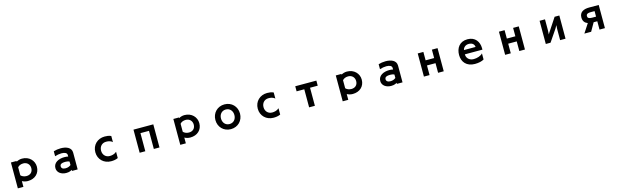

<svg xmlns="http://www.w3.org/2000/svg" viewBox="146 -2492 14708 4567"><g transform="rotate(-15 7500.0 -209.0)"><path d="M238 120H375V-22C415 0 462 14 515 14C689 14 809 -95 809 -262C809 -411 692 -538 515 -538C461 -538 415 -522 375 -500V-517H238ZM375 -165V-362C404 -398 455 -420 515 -420C610 -420 672 -352 672 -264C672 -166 608 -109 515 -109C457 -109 404 -132 375 -165Z M1590 26V53H1729V-360C1729 -490 1601 -537 1467 -537C1406 -537 1343 -527 1292 -511V-389C1344 -406 1403 -417 1454 -417C1531 -417 1591 -394 1591 -338V-301C1563 -308 1529 -311 1497 -311C1357 -311 1225 -248 1225 -114C1225 -3 1324 65 1449 65C1529 65 1572 38 1590 26ZM1591 -177V-92C1555 -65 1520 -47 1457 -47C1387 -47 1357 -80 1357 -119C1357 -158 1375 -197 1493 -197C1524 -197 1561 -193 1591 -177Z M2720 39V-116C2666 -67 2600 -57 2550 -57C2452 -57 2382 -129 2382 -232C2382 -336 2452 -408 2550 -408C2590 -408 2655 -406 2707 -357V-508C2656 -532 2599 -537 2550 -537C2373 -537 2240 -410 2240 -232C2240 -55 2373 72 2550 72C2607 72 2666 65 2720 39Z M3605 52H3744V-517H3256V52H3395V-394H3605Z M4238 120H4375V-22C4415 0 4462 14 4515 14C4689 14 4809 -95 4809 -262C4809 -411 4692 -538 4515 -538C4461 -538 4415 -522 4375 -500V-517H4238ZM4375 -165V-362C4404 -398 4455 -420 4515 -420C4610 -420 4672 -352 4672 -264C4672 -166 4608 -109 4515 -109C4457 -109 4404 -132 4375 -165Z M5500 72C5676 72 5803 -59 5803 -233C5803 -406 5676 -538 5500 -538C5324 -538 5197 -406 5197 -233C5197 -59 5324 72 5500 72ZM5500 -54C5401 -54 5335 -129 5335 -233C5335 -336 5401 -412 5500 -412C5599 -412 5665 -336 5665 -233C5665 -129 5599 -54 5500 -54Z M6720 39V-116C6666 -67 6600 -57 6550 -57C6452 -57 6382 -129 6382 -232C6382 -336 6452 -408 6550 -408C6590 -408 6655 -406 6707 -357V-508C6656 -532 6599 -537 6550 -537C6373 -537 6240 -410 6240 -232C6240 -55 6373 72 6550 72C6607 72 6666 65 6720 39Z M7429 52H7571V-393H7760V-518H7240V-393H7429Z M8238 120H8375V-22C8415 0 8462 14 8515 14C8689 14 8809 -95 8809 -262C8809 -411 8692 -538 8515 -538C8461 -538 8415 -522 8375 -500V-517H8238ZM8375 -165V-362C8404 -398 8455 -420 8515 -420C8610 -420 8672 -352 8672 -264C8672 -166 8608 -109 8515 -109C8457 -109 8404 -132 8375 -165Z M9590 26V53H9729V-360C9729 -490 9601 -537 9467 -537C9406 -537 9343 -527 9292 -511V-389C9344 -406 9403 -417 9454 -417C9531 -417 9591 -394 9591 -338V-301C9563 -308 9529 -311 9497 -311C9357 -311 9225 -248 9225 -114C9225 -3 9324 65 9449 65C9529 65 9572 38 9590 26ZM9591 -177V-92C9555 -65 9520 -47 9457 -47C9387 -47 9357 -80 9357 -119C9357 -158 9375 -197 9493 -197C9524 -197 9561 -193 9591 -177Z M10605 52H10744V-518H10605V-311H10395V-518H10256V52H10395V-185H10605Z M11732 26V-124C11685 -71 11594 -43 11509 -43C11393 -43 11334 -124 11334 -201V-207H11766V-248C11764 -399 11676 -538 11485 -538C11285 -538 11196 -393 11196 -227C11196 -54 11304 76 11508 76C11599 76 11682 58 11732 26ZM11625 -311H11340C11347 -362 11396 -423 11485 -423C11584 -423 11621 -367 11625 -311Z M12605 52H12744V-518H12605V-311H12395V-518H12256V52H12395V-185H12605Z M13610 53H13743V-518H13627L13434 -225C13419 -202 13399 -178 13385 -147L13390 -253V-518H13257V53H13374L13575 -243C13583 -255 13602 -288 13615 -315L13610 -219Z M14580 53H14713V-518H14476C14339 -518 14237 -467 14237 -336C14237 -241 14286 -192 14351 -169L14207 52H14374L14490 -152H14580ZM14486 -402H14580V-266H14480C14402 -266 14373 -291 14373 -330C14373 -364 14383 -402 14486 -402Z"/></g></svg>

Font: LINE Seed JP_OTF Bold
Style: Regular
Weight: 700
Designer: LINE & Fontrix & Fontworks
Version: Version 1.009